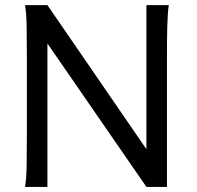

<svg xmlns="http://www.w3.org/2000/svg" viewBox="-20 -733 772 753"><path d="M166 -562.5V0H78.1Q83.5 -29.3 84.5 -84.7Q85.4 -140.1 85.4 -212.4V-500.5Q85.4 -572.8 84.5 -628.2Q83.5 -683.6 78.1 -712.9H166L554.2 -147.9V-712.9H642.1Q639.6 -698.2 638.2 -676.8Q636.7 -655.3 636 -628.2Q635.3 -601.1 635 -568.8Q634.8 -536.6 634.8 -500.5V0H554.2Z"/></svg>

Font: Andika Cyr
Style: Regular
Weight: 400
Designer: Victor Gaultney, Annie Olsen, Julie Remington, Don Collingsworth, Eric Hays, Becca Hirsbrunner
Foundry: SIL International
Version: Version 5.000